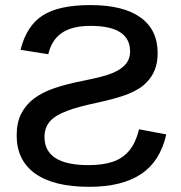

<svg xmlns="http://www.w3.org/2000/svg" viewBox="-20 -718 707 748"><path d="M44.9 -190.4Q44.9 -239.7 62.5 -274.7Q80.1 -309.6 112.3 -334Q144 -357.9 190.4 -374Q236.8 -390.1 303.7 -403.3Q384.8 -419.4 417.5 -433.1Q451.7 -447.3 469.2 -467.5Q486.8 -487.8 486.8 -517.6Q486.8 -617.2 332.5 -617.2Q261.7 -617.2 221.7 -590.3Q181.6 -563.5 168 -506.8L60.1 -523.9Q83 -616.7 145.8 -657.5Q208.5 -698.2 332 -698.2Q460.4 -698.2 527.3 -650.1Q594.2 -602.1 594.2 -511.2Q594.2 -473.6 582.8 -445.3Q571.3 -417 550.3 -396.5Q537.1 -382.3 518.3 -371.1Q499.5 -359.9 476.1 -350.6Q457.5 -343.3 427 -334.7Q396.5 -326.2 354 -316.9Q317.4 -309.1 289.6 -301.5Q261.7 -293.9 243.2 -286.6Q196.8 -270 175 -245.6Q153.3 -221.2 153.3 -184.6Q153.3 -74.7 325.2 -74.7Q378.9 -74.7 418 -87.4Q457 -100.1 482.9 -130.6Q508.8 -161.1 521.5 -214.4L627.9 -194.3Q604 -89.4 529.5 -39.8Q455.1 9.8 327.6 9.8Q189.5 9.8 117.2 -41.7Q44.9 -93.3 44.9 -190.4Z"/></svg>

Font: Arimo Medium
Style: Regular
Weight: 500
Designer: Steve Matteson
Foundry: Monotype Imaging Inc.
Version: Version 1.33